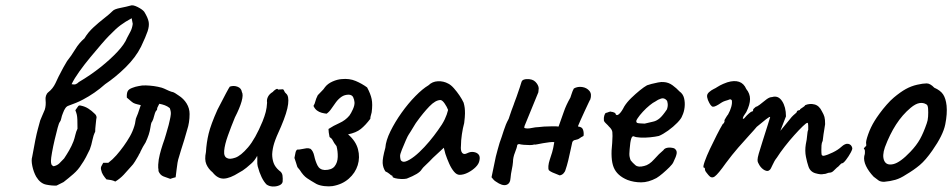

<svg xmlns="http://www.w3.org/2000/svg" viewBox="-20 -690 3551 716"><path d="M191 2Q174 3 152 -1.5Q130 -6 115 -31Q105 -49 100.5 -71Q96 -93 100 -105Q113 -179 121 -208Q129 -237 130 -241Q132 -245 138 -260Q144 -275 147 -281Q152 -297 150 -317Q149 -325 151.5 -333Q154 -341 160 -346Q177 -359 187 -380Q190 -387 198 -403.5Q206 -420 215.5 -437Q225 -454 230 -462Q246 -482 260.5 -506Q275 -530 295 -547Q308 -569 328 -587.5Q348 -606 368 -621.5Q388 -637 400 -649Q406 -656 429 -660.5Q452 -665 466 -669Q475 -673 493 -664Q511 -655 518 -646Q532 -623 534.5 -608Q537 -593 530.5 -573.5Q524 -554 506 -516Q486 -476 449 -439.5Q412 -403 372 -376Q353 -359 332 -344.5Q311 -330 290 -319Q277 -312 263.5 -306.5Q250 -301 236 -296Q229 -294 224 -287Q219 -280 215 -269Q210 -257 208.5 -248.5Q207 -240 203 -235Q200 -232 195 -213.5Q190 -195 184 -169.5Q178 -144 174 -121.5Q170 -99 170 -90Q170 -83 171.5 -78Q173 -73 180 -70Q193 -73 201 -80.5Q209 -88 219 -99Q229 -114 238 -129.5Q247 -145 254 -163Q258 -174 261 -187Q264 -200 269 -210Q269 -232 268.5 -243.5Q268 -255 266.5 -262Q265 -269 261 -279Q269 -291 272 -294.5Q275 -298 282 -296Q297 -293 309.5 -285Q322 -277 333 -266Q338 -262 339.5 -256.5Q341 -251 339 -246Q338 -234 336.5 -222Q335 -210 335 -199Q328 -185 324.5 -167Q321 -149 315 -133Q309 -120 300.5 -104Q292 -88 284 -77Q272 -57 253.5 -41Q235 -25 217 -11ZM247 -376Q257 -374 262.5 -376Q268 -378 274 -384Q318 -410 355 -439.5Q392 -469 418.5 -497.5Q445 -526 454 -549Q460 -560 466.5 -572.5Q473 -585 475 -601L471 -622Q447 -609 429.5 -596Q412 -583 386 -556Q376 -546 357.5 -524.5Q339 -503 317 -476.5Q295 -450 276 -423.5Q257 -397 247 -376Z M410 -13Q402 -17 394 -18.5Q386 -20 377 -21Q370 -29 364.5 -37.5Q359 -46 357 -57Q355 -65 358.5 -71Q362 -77 365 -83Q369 -83 374 -83Q379 -83 384 -83Q400 -95 414 -111Q428 -127 441 -145Q454 -163 464.5 -181.5Q475 -200 481 -220Q484 -229 485 -238.5Q486 -248 490 -256Q495 -267 498 -277.5Q501 -288 505 -298Q491 -301 483.5 -303.5Q476 -306 470 -311.5Q464 -317 453 -326Q452 -341 456 -349.5Q460 -358 475 -363Q480 -365 485.5 -366.5Q491 -368 497 -369Q509 -372 524 -371.5Q539 -371 554 -369Q561 -368 568.5 -366.5Q576 -365 583 -363Q592 -360 601 -355.5Q610 -351 619 -348Q626 -347 632.5 -343Q639 -339 646 -334Q665 -322 676 -304Q687 -286 687 -265Q687 -233 678 -206Q673 -187 667 -168Q661 -149 655 -130Q652 -118 648 -106.5Q644 -95 642 -83Q640 -71 638.5 -57.5Q637 -44 635 -29Q630 -28 625.5 -26.5Q621 -25 615 -23Q603 -27 590 -32Q577 -37 571 -52Q571 -55 571 -57.5Q571 -60 570 -64Q570 -67 570 -70Q570 -73 570 -76Q571 -95 576 -114.5Q581 -134 587 -152Q594 -171 599 -189Q604 -207 609 -224Q611 -233 613.5 -243.5Q616 -254 617 -264Q618 -274 613 -287Q604 -294 594.5 -297.5Q585 -301 574 -303Q572 -298 567 -289Q566 -287 566 -284Q566 -281 565 -280Q560 -275 558 -268.5Q556 -262 554 -255Q553 -250 551.5 -246Q550 -242 548 -238Q544 -233 543 -226.5Q542 -220 541 -215Q539 -201 534.5 -187.5Q530 -174 523 -159Q518 -151 513 -142.5Q508 -134 504 -125Q503 -121 500.5 -117.5Q498 -114 496 -109Q490 -99 483.5 -88Q477 -77 468 -68Q455 -53 441.5 -38.5Q428 -24 410 -13Z M974 -2Q964 -12 955.5 -29.5Q947 -47 941 -70Q939 -78 939.5 -90.5Q940 -103 939 -109Q936 -102 929.5 -93.5Q923 -85 917 -80Q913 -76 899 -64.5Q885 -53 871 -46Q838 -25 815 -24Q792 -23 773 -47Q757 -60 749.5 -77.5Q742 -95 748 -123Q750 -158 758 -191.5Q766 -225 791 -281Q812 -322 823 -342.5Q834 -363 837 -367Q852 -372 866 -366.5Q880 -361 882 -347Q888 -337 881 -312Q874 -287 856 -252Q842 -218 830 -184.5Q818 -151 816 -128Q814 -105 828 -100Q837 -95 857.5 -102Q878 -109 905 -140.5Q932 -172 959 -237Q967 -257 971 -272.5Q975 -288 976 -307Q974 -319 979.5 -329.5Q985 -340 997 -347Q1001 -352 1008 -356.5Q1015 -361 1017 -356L1033 -357Q1037 -358 1039.5 -351.5Q1042 -345 1047 -341Q1058 -332 1054.5 -302Q1051 -272 1028 -218Q1009 -177 1002.5 -156Q996 -135 995 -115Q995 -97 1000.5 -82Q1006 -67 1021 -54Q1032 -47 1033.5 -35.5Q1035 -24 1034 -12Q1032 -3 1021 1.5Q1010 6 997 5.5Q984 5 974 -2Z M1278 -189Q1307 -164 1315 -133.5Q1323 -103 1314 -74Q1305 -45 1280.5 -23.5Q1256 -2 1220 4Q1207 6 1189.5 4Q1172 2 1160 -4Q1139 -16 1125 -25.5Q1111 -35 1098 -56Q1096 -59 1093 -62Q1090 -65 1089 -67Q1086 -76 1083.5 -84.5Q1081 -93 1078 -101Q1080 -109 1081.5 -118.5Q1083 -128 1088 -132Q1097 -132 1105.5 -134Q1114 -136 1122.5 -137Q1131 -138 1138 -135Q1148 -127 1152 -108Q1156 -89 1164 -73Q1172 -57 1191 -56Q1217 -56 1228 -70Q1239 -84 1239.5 -105Q1240 -126 1235 -145Q1230 -151 1226.5 -156.5Q1223 -162 1220 -168Q1217 -174 1209 -179Q1207 -189 1206 -196Q1205 -203 1205 -209Q1223 -221 1245.5 -231Q1268 -241 1283 -259Q1289 -267 1296 -282.5Q1303 -298 1302 -309Q1301 -319 1297 -327.5Q1293 -336 1281 -337Q1265 -337 1253.5 -329Q1242 -321 1233 -309Q1224 -297 1216 -285Q1208 -273 1198 -266Q1189 -267 1179.5 -269.5Q1170 -272 1162 -278Q1154 -284 1149 -295Q1154 -303 1156 -312Q1158 -321 1165 -335Q1171 -342 1179 -349.5Q1187 -357 1192 -365Q1202 -378 1220 -386Q1238 -394 1254 -395Q1283 -398 1306.5 -388Q1330 -378 1349 -364Q1362 -340 1366 -320.5Q1370 -301 1366 -271Q1365 -265 1363 -259.5Q1361 -254 1361 -247Q1343 -223 1325.5 -209Q1308 -195 1278 -189Z M1497 -24Q1489 -22 1476 -22.5Q1463 -23 1453.5 -25.5Q1444 -28 1444 -31Q1444 -36 1439 -36Q1439 -36 1432.5 -41.5Q1426 -47 1417 -51Q1408 -65 1407 -82Q1406 -99 1417 -139Q1419 -166 1436 -200.5Q1453 -235 1477.5 -269.5Q1502 -304 1529 -331.5Q1556 -359 1578 -372Q1592 -386 1613 -387Q1634 -388 1652 -378Q1662 -373 1673 -360.5Q1684 -348 1693.5 -334Q1703 -320 1709 -307Q1712 -296 1713 -287.5Q1714 -279 1714 -267Q1714 -255 1711 -231Q1706 -213 1702.5 -189.5Q1699 -166 1699 -147Q1697 -128 1703.5 -120Q1710 -112 1723 -119Q1735 -125 1747 -123Q1759 -121 1765 -113.5Q1771 -106 1768 -92Q1766 -79 1754 -67Q1742 -55 1725.5 -46.5Q1709 -38 1694 -38Q1683 -38 1673 -50Q1663 -62 1655 -80Q1647 -98 1641 -116L1635 -139L1594 -101Q1581 -87 1568.5 -75.5Q1556 -64 1553 -59Q1548 -50 1534 -41.5Q1520 -33 1497 -24ZM1508 -95Q1525 -105 1544 -123Q1563 -141 1581 -162.5Q1599 -184 1613 -204Q1630 -227 1638.5 -245Q1647 -263 1651 -280Q1647 -291 1638.5 -303.5Q1630 -316 1623 -317Q1604 -317 1581 -293Q1558 -269 1535 -237Q1531 -232 1524.5 -221Q1518 -210 1512 -200.5Q1506 -191 1504 -188Q1501 -184 1493.5 -167Q1486 -150 1479 -132.5Q1472 -115 1472 -109Q1472 -103 1473.5 -96Q1475 -89 1483 -87Q1491 -85 1508 -95Z M2120 -360Q2134 -368 2151 -365.5Q2168 -363 2178 -351Q2188 -339 2181 -318Q2181 -320 2175 -307Q2169 -294 2160.5 -276Q2152 -258 2145 -242Q2138 -226 2136 -221V-218Q2151 -217 2154.5 -205.5Q2158 -194 2156 -183Q2146 -178 2141 -174Q2136 -170 2125 -168Q2122 -168 2118.5 -165.5Q2115 -163 2114 -159Q2112 -151 2108 -131.5Q2104 -112 2099 -91.5Q2094 -71 2089 -57Q2087 -49 2081 -43Q2075 -37 2067 -36Q2047 -44 2040 -47Q2033 -50 2027 -55Q2024 -60 2025 -71Q2026 -82 2030 -94Q2035 -109 2039 -122Q2043 -135 2047 -160Q2040 -161 2028.5 -159.5Q2017 -158 2005 -156Q1993 -154 1984 -152Q1975 -150 1972 -151Q1967 -149 1955.5 -149Q1944 -149 1933 -150Q1922 -151 1915 -153L1909 -150Q1908 -140 1900.5 -121.5Q1893 -103 1893 -86Q1892 -73 1888.5 -57Q1885 -41 1884 -27Q1883 -5 1868 -0.5Q1853 4 1829 -13Q1824 -16 1820.5 -20Q1817 -24 1813 -29L1829 -106Q1833 -120 1836 -132.5Q1839 -145 1843 -157Q1851 -179 1858.5 -203Q1866 -227 1876 -245Q1877 -246 1880 -256Q1883 -266 1887.5 -278Q1892 -290 1895 -298Q1898 -306 1897 -304Q1900 -311 1906.5 -329.5Q1913 -348 1918.5 -364.5Q1924 -381 1924 -382Q1926 -390 1932 -392.5Q1938 -395 1944 -395Q1966 -396 1977 -384.5Q1988 -373 1989 -361Q1988 -355 1988 -350Q1988 -345 1986 -342L1936 -220L1935 -213Q1945 -209 1961.5 -212.5Q1978 -216 1988 -216Q1993 -217 2009 -218Q2025 -219 2041 -219Q2057 -219 2063 -218Q2074 -248 2082.5 -273Q2091 -298 2107 -326Q2108 -328 2111.5 -339.5Q2115 -351 2120 -360Z M2320 -19Q2281 -35 2268.5 -66Q2256 -97 2263 -157Q2265 -188 2263.5 -198Q2262 -208 2251 -218Q2248 -222 2239.5 -230Q2231 -238 2232 -243Q2231 -250 2233.5 -259Q2236 -268 2240 -269Q2245 -270 2250.5 -272.5Q2256 -275 2260 -273Q2264 -273 2270 -270.5Q2276 -268 2276 -264Q2280 -257 2289 -265Q2298 -273 2308 -293Q2318 -309 2334 -324.5Q2350 -340 2366 -353Q2382 -366 2393 -372Q2398 -374 2409.5 -377Q2421 -380 2434 -382.5Q2447 -385 2455 -384Q2473 -383 2488 -372Q2503 -361 2514 -349Q2527 -340 2531 -324Q2535 -308 2533 -290Q2531 -272 2524 -258Q2521 -248 2506 -232.5Q2491 -217 2471.5 -203Q2452 -189 2437 -183Q2424 -180 2404.5 -178Q2385 -176 2368 -177Q2351 -178 2345 -181Q2338 -185 2334 -173Q2330 -161 2328 -133Q2326 -114 2328 -105Q2330 -96 2332 -92Q2339 -83 2349.5 -74Q2360 -65 2382 -71Q2401 -75 2419.5 -96Q2438 -117 2454 -130Q2458 -137 2469 -139Q2480 -141 2494 -137Q2505 -130 2503.5 -118.5Q2502 -107 2491 -85Q2488 -78 2476.5 -66.5Q2465 -55 2451.5 -43.5Q2438 -32 2428 -26Q2398 -10 2371 -10Q2344 -10 2320 -19ZM2384 -229Q2404 -234 2416 -236.5Q2428 -239 2439.5 -248.5Q2451 -258 2467 -282Q2471 -293 2470 -303Q2469 -313 2466 -316Q2457 -326 2445.5 -322.5Q2434 -319 2423 -311Q2416 -308 2403 -297.5Q2390 -287 2377.5 -273.5Q2365 -260 2357.5 -248.5Q2350 -237 2354 -235Q2352 -231 2365.5 -230Q2379 -229 2384 -229Z M2622 -37Q2619 -41 2614 -47Q2609 -53 2609 -57Q2609 -59 2608.5 -62Q2608 -65 2604 -65Q2601 -68 2608 -88Q2615 -108 2627.5 -134.5Q2640 -161 2653 -186.5Q2666 -212 2675 -227Q2680 -230 2681.5 -235.5Q2683 -241 2681 -241Q2681 -241 2686.5 -250.5Q2692 -260 2695 -263Q2703 -277 2707 -291.5Q2711 -306 2709 -316Q2705 -321 2700 -319Q2695 -317 2695 -317Q2691 -316 2683.5 -313.5Q2676 -311 2670 -307Q2647 -291 2638.5 -292Q2630 -293 2620 -317Q2616 -328 2617 -334.5Q2618 -341 2625 -347Q2633 -354 2641.5 -358Q2650 -362 2654 -365Q2665 -372 2676.5 -377Q2688 -382 2692 -383Q2718 -391 2736 -385Q2754 -379 2763 -358Q2777 -341 2777 -320.5Q2777 -300 2763 -272L2753 -257Q2748 -247 2751.5 -247Q2755 -247 2760 -254Q2763 -258 2772 -266Q2781 -274 2784 -274Q2784 -274 2786.5 -275Q2789 -276 2789 -283Q2792 -286 2795.5 -289Q2799 -292 2799 -292Q2803 -292 2813 -299.5Q2823 -307 2839 -320Q2850 -328 2859 -328Q2882 -335 2896.5 -313Q2911 -291 2911 -256L2890 -202L2926 -246Q2932 -254 2938.5 -260Q2945 -266 2950 -270Q2952 -277 2956 -278Q2960 -279 2960 -279Q2960 -279 2962 -279.5Q2964 -280 2964 -283Q2969 -287 2975 -290.5Q2981 -294 2983 -298Q3000 -305 3017.5 -300.5Q3035 -296 3045 -275Q3052 -263 3054.5 -254Q3057 -245 3057 -227Q3055 -212 3053.5 -204.5Q3052 -197 3051 -189Q3050 -181 3048 -165Q3044 -157 3043.5 -148Q3043 -139 3043 -131Q3043 -118 3044 -113.5Q3045 -109 3052 -109Q3066 -112 3085.5 -121.5Q3105 -131 3117 -142Q3132 -156 3143.5 -153.5Q3155 -151 3158 -139Q3160 -135 3152.5 -121Q3145 -107 3135 -94Q3125 -81 3120 -81Q3117 -81 3111.5 -74.5Q3106 -68 3101 -65Q3094 -58 3087.5 -52Q3081 -46 3073 -46Q3069 -46 3063.5 -43.5Q3058 -41 3051 -41Q3041 -38 3020.5 -44Q3000 -50 2994 -72Q2990 -83 2985.5 -105Q2981 -127 2985 -152Q2989 -170 2990 -185Q2991 -200 2994 -206Q2994 -209 2994 -220.5Q2994 -232 2991 -232Q2987 -232 2973.5 -219Q2960 -206 2942 -186Q2924 -166 2906.5 -143.5Q2889 -121 2877 -102Q2868 -91 2861 -75Q2854 -59 2851 -57Q2844 -49 2832 -55Q2820 -61 2812 -74Q2809 -80 2807 -83.5Q2805 -87 2805 -94Q2805 -101 2809.5 -117Q2814 -133 2824 -164Q2835 -198 2843.5 -225.5Q2852 -253 2852 -253Q2852 -257 2837 -245.5Q2822 -234 2802 -217Q2793 -206 2774.5 -186Q2756 -166 2733 -139.5Q2710 -113 2687 -82Q2658 -41 2645.5 -32Q2633 -23 2622 -37Z M3277 -12Q3264 -12 3256.5 -17Q3249 -22 3238 -31Q3219 -51 3209.5 -71Q3200 -91 3203 -108Q3206 -116 3205.5 -123.5Q3205 -131 3205 -131Q3200 -136 3202 -137.5Q3204 -139 3206 -143Q3212 -143 3210 -154Q3208 -162 3217.5 -189Q3227 -216 3242 -240Q3248 -250 3260 -266.5Q3272 -283 3286.5 -299.5Q3301 -316 3313 -326Q3338 -347 3358 -358Q3378 -369 3400 -374Q3422 -379 3435.5 -379Q3449 -379 3464 -363Q3487 -353 3497 -338Q3507 -323 3510 -296Q3513 -266 3505 -226Q3497 -186 3457 -129Q3432 -93 3410 -74.5Q3388 -56 3359 -39Q3338 -25 3319 -19.5Q3300 -14 3277 -12ZM3375 -124Q3398 -148 3411 -171.5Q3424 -195 3436 -230Q3440 -240 3441 -255.5Q3442 -271 3441 -285Q3440 -299 3434 -301Q3423 -308 3408.5 -305.5Q3394 -303 3376 -288Q3345 -262 3321.5 -225.5Q3298 -189 3280 -141Q3269 -109 3277.5 -90.5Q3286 -72 3311.5 -78Q3337 -84 3375 -124Z"/></svg>

Font: Caveat Medium
Style: Regular
Weight: 500
Designer: Pablo Impallari
Foundry: Pablo Impallari
Version: Version 2.000